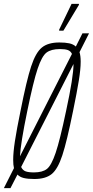

<svg xmlns="http://www.w3.org/2000/svg" viewBox="-46 -915 479 990"><path d="M364 -646Q370 -627 370 -597Q370 -559 360.5 -500Q351 -441 331 -344Q299 -186 275.5 -114.5Q252 -43 220.5 -17.5Q189 8 131 8Q98 8 77 3Q56 -2 44 -15L8 55H-26L26 -48Q22 -64 22 -91Q22 -129 31 -188Q40 -247 60 -344Q91 -501 114.5 -572.5Q138 -644 170 -670Q202 -696 260 -696Q291 -696 311.5 -691.5Q332 -687 345 -675L379 -743H413ZM57 -109 325 -637Q318 -652 303.5 -657Q289 -662 263 -662Q218 -662 194 -644Q170 -626 148 -560.5Q126 -495 95 -344Q60 -175 57 -109ZM333 -585 63 -54Q71 -37 86 -31.5Q101 -26 129 -26Q173 -26 196 -44Q219 -62 241 -127Q263 -192 295 -344Q333 -519 333 -585ZM259 -757V-762L323 -895H361V-890L281 -757Z"/></svg>

Font: Saira Ultra Condensed Thin
Style: Italic
Weight: 100
Width: 1
Italic angle: -12°
Designer: Hector Gatti with collaboration of the Omnibus-Type team
Foundry: Omnibus-Type
Version: Version 1.001; ttfautohint (v1.8)